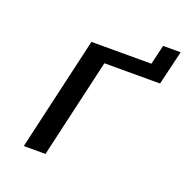

<svg xmlns="http://www.w3.org/2000/svg" viewBox="-104 -651 731 749"><g transform="rotate(20 261.0 -276.5)"><path d="M72 0 181 -472H430L449 -553H522L488 -411H257L162 0Z"/></g></svg>

Font: Coval
Style: Book Italic
Weight: 350
Foundry: Context Ltd
Version: Version 001.000